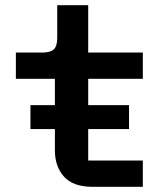

<svg xmlns="http://www.w3.org/2000/svg" viewBox="-20 -718 640 738"><path d="M529 0H335Q261 0 226 -39Q191 -78 191 -140V-222H97V-314H191V-415H41V-516H143Q174 -516 187 -528.5Q200 -541 200 -573V-698H319V-516H529V-415H319V-314H476V-222H319V-101H529Z"/></svg>

Font: IBM Plex Mono SemiBold
Style: Regular
Weight: 600
Monospace: yes
Designer: Mike Abbink, Paul van der Laan, Pieter van Rosmalen
Foundry: Bold Monday
Version: Version 2.3